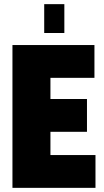

<svg xmlns="http://www.w3.org/2000/svg" viewBox="-20 -905 502 925"><path d="M193 -746V-885H290V-746ZM40 0V-688H435V-530H223V-428H399V-270H223V-158H440V0Z"/></svg>

Font: Archivo ExtraCondensed Black
Style: Regular
Weight: 900
Width: 2
Designer: Hector Gatti
Foundry: Omnibus-Type
Version: Version 2.001; ttfautohint (v1.8.3)